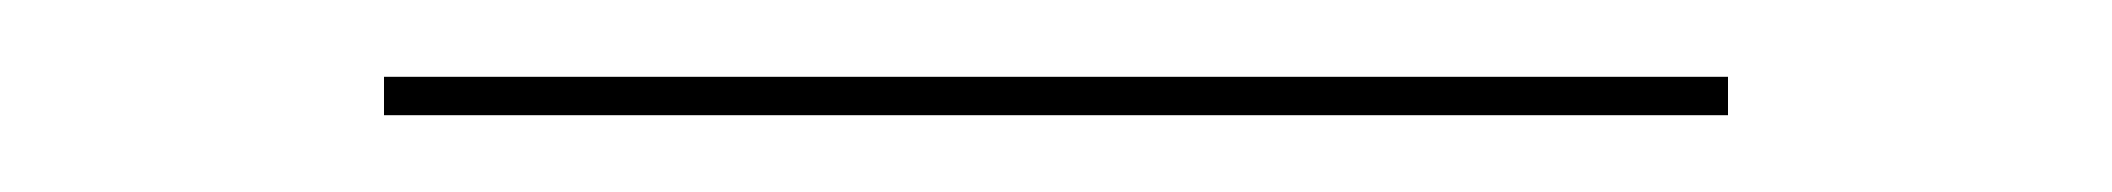

<svg xmlns="http://www.w3.org/2000/svg" viewBox="-20 -695 550 50"><path d="M80 -665H430V-675H80Z"/></svg>

Font: Jost Thin
Style: Regular
Weight: 250
Version: Version 3.710